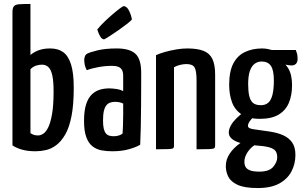

<svg xmlns="http://www.w3.org/2000/svg" viewBox="-20 -755 1534 971"><path d="M160 10Q120 10 90.5 1.5Q61 -7 43 -20V-693Q43 -714 50 -723Q57 -732 77 -733.5Q97 -735 134 -735V-477Q153 -493 177.5 -501.5Q202 -510 234 -510Q274 -510 300 -491Q326 -472 339.5 -428.5Q353 -385 353 -311Q353 -225 341.5 -167Q330 -109 309.5 -74Q289 -39 264 -20.5Q239 -2 212 4Q185 10 160 10ZM173 -70Q184 -70 197.5 -78Q211 -86 223 -109Q235 -132 243 -176.5Q251 -221 251 -293Q251 -344 244.5 -373.5Q238 -403 225 -415.5Q212 -428 192 -428Q177 -428 162 -423Q147 -418 134 -405V-82Q140 -77 149.5 -73.5Q159 -70 173 -70Z M548 10Q520 10 494.5 5.5Q469 1 448.5 -14.5Q428 -30 416.5 -61Q405 -92 405 -143Q405 -195 415.5 -227.5Q426 -260 444.5 -277.5Q463 -295 485.5 -301.5Q508 -308 532 -308Q547 -308 568 -305Q589 -302 603 -294Q603 -294 603 -307Q603 -320 603 -338Q603 -356 603 -370Q603 -390 597 -401Q591 -412 578.5 -417Q566 -422 547 -422Q512 -422 477 -415.5Q442 -409 419 -400Q411 -414 408.5 -428Q406 -442 406 -452Q406 -460 409 -469Q412 -478 418 -482Q431 -490 471.5 -500Q512 -510 570 -510Q636 -510 665 -483Q694 -456 694 -388V-337Q694 -280 693.5 -221.5Q693 -163 692 -112Q691 -61 689 -23Q667 -10 631 0Q595 10 548 10ZM555 -66Q569 -66 581.5 -70Q594 -74 600 -80Q601 -95 602 -121Q603 -147 603 -176.5Q603 -206 603 -231Q594 -236 583 -238Q572 -240 563 -240Q550 -240 538.5 -236.5Q527 -233 518.5 -223Q510 -213 505.5 -194.5Q501 -176 501 -146Q501 -121 504.5 -105.5Q508 -90 515 -81Q522 -72 532.5 -69Q543 -66 555 -66ZM507 -556Q496 -556 488 -569Q480 -582 476 -594Q472 -606 472 -606Q488 -626 509 -646Q530 -666 551 -684Q572 -702 587 -713Q602 -724 605 -724Q621 -724 632.5 -701Q644 -678 647 -656Q640 -648 621.5 -633.5Q603 -619 580 -603Q557 -587 537 -574Q517 -561 507 -556Z M769 0V-476Q788 -485 815 -492.5Q842 -500 871.5 -505Q901 -510 927 -510Q979 -510 1010 -497.5Q1041 -485 1054.5 -456Q1068 -427 1068 -378V-18Q1068 -9 1063.5 -5.5Q1059 -2 1039.5 -1Q1020 0 974 0V-350Q974 -395 964.5 -413Q955 -431 923 -431Q909 -431 891.5 -427Q874 -423 860 -415V-18Q860 -9 856 -5.5Q852 -2 833 -1Q814 0 769 0Z M1283 196Q1216 196 1181 179.5Q1146 163 1134 137.5Q1122 112 1122 86Q1122 51 1142 21.5Q1162 -8 1193.5 -30Q1225 -52 1260 -63L1292 -36Q1274 -28 1256 -12.5Q1238 3 1227 23Q1216 43 1216 64Q1216 79 1222.5 90Q1229 101 1245.5 107Q1262 113 1292 113Q1341 113 1361.5 89Q1382 65 1382 41Q1382 20 1373 8Q1364 -4 1339.5 -10.5Q1315 -17 1268 -20Q1229 -23 1199 -31Q1169 -39 1152.5 -53Q1136 -67 1137 -87Q1138 -103 1147.5 -120.5Q1157 -138 1175.5 -156.5Q1194 -175 1220 -193L1275 -175Q1271 -173 1261 -163Q1251 -153 1242.5 -141Q1234 -129 1234 -118Q1234 -105 1265 -101Q1296 -97 1342 -90Q1383 -84 1412 -71Q1441 -58 1457.5 -34.5Q1474 -11 1474 29Q1474 74 1454 112Q1434 150 1392.5 173Q1351 196 1283 196ZM1295 -154Q1235 -154 1201 -177Q1167 -200 1153 -239Q1139 -278 1139 -326Q1139 -394 1160 -434Q1181 -474 1219 -492Q1257 -510 1306 -510Q1319 -510 1335 -507Q1351 -504 1365 -498L1383 -458Q1416 -444 1436.5 -411.5Q1457 -379 1457 -325Q1457 -272 1440.5 -234Q1424 -196 1388.5 -175Q1353 -154 1295 -154ZM1300 -223Q1322 -223 1336.5 -235.5Q1351 -248 1358 -276Q1365 -304 1365 -348Q1365 -400 1350 -422Q1335 -444 1303 -444Q1284 -444 1268.5 -433Q1253 -422 1244 -397Q1235 -372 1235 -329Q1235 -294 1240.5 -270Q1246 -246 1259.5 -234.5Q1273 -223 1300 -223ZM1455 -424Q1440 -424 1418 -429.5Q1396 -435 1374.5 -443Q1353 -451 1338.5 -456.5Q1324 -462 1324 -462L1320 -502H1476Q1479 -495 1482 -484.5Q1485 -474 1485 -458Q1485 -440 1476.5 -432Q1468 -424 1455 -424Z"/></svg>

Font: Yanone Kaffeesatz Medium
Style: Regular
Weight: 500
Designer: Yanone (Cyrillic: Daniel Pouzeot, Huerta Tipografica, and Cyreal)
Foundry: Yanone
Version: Version 2.003